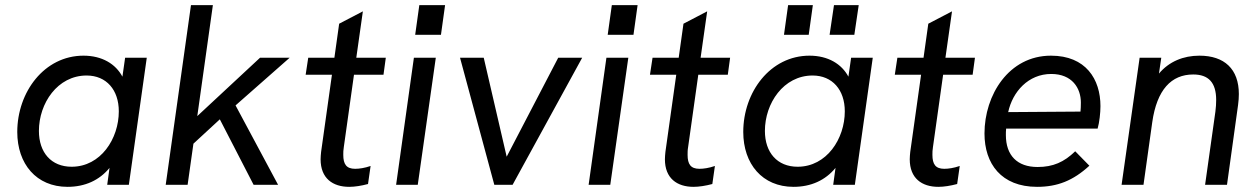

<svg xmlns="http://www.w3.org/2000/svg" viewBox="-20 -717 4882 745"><path d="M242 8C310 8 365.5 -17.5 405 -65.5L396 0H480L549.5 -493H465.5L455 -419.5C429 -468.5 376.5 -501 304 -501C152 -501 47 -360 47 -205C47 -81 121 8 242 8ZM131 -209C131 -316 203 -424 316 -424C393 -424 441 -368 441 -285C441 -179 371 -70 258 -70C179 -70 131 -125 131 -209Z M964 0H1059L894 -308L1104 -493H989L745.5 -266.5L806 -697H721L623 0H708L730.5 -159.5L833 -254Z M1335 8C1356 8 1382 4 1408 -3L1418 -73C1395 -65 1374 -62 1358 -62C1324 -62 1312 -80 1312 -116C1312 -125 1312 -135 1314 -146L1353.5 -427H1468L1477 -493H1362.5L1388 -673L1296 -625L1277.5 -493H1176L1166 -427H1268L1226 -128C1225 -118 1224 -108 1224 -99C1224 -25 1271 8 1335 8Z M1517 0H1601L1671 -493H1586ZM1591 -582H1691L1707 -697H1607Z M1898 0H1969L2239 -493H2146L1946 -109L1857 -493H1765Z M2264 0H2348L2418 -493H2333ZM2338 -582H2438L2454 -697H2354Z M2671 8C2692 8 2718 4 2744 -3L2754 -73C2731 -65 2710 -62 2694 -62C2660 -62 2648 -80 2648 -116C2648 -125 2648 -135 2650 -146L2689.5 -427H2804L2813 -493H2698.5L2724 -673L2632 -625L2613.5 -493H2512L2502 -427H2604L2562 -128C2561 -118 2560 -108 2560 -99C2560 -25 2607 8 2671 8Z M3059 8C3127 8 3182.5 -17.5 3222 -65.5L3213 0H3297L3366.5 -493H3282.5L3272 -419.5C3246 -468.5 3193.5 -501 3121 -501C2969 -501 2864 -360 2864 -205C2864 -81 2938 8 3059 8ZM2948 -209C2948 -316 3020 -424 3133 -424C3210 -424 3258 -368 3258 -285C3258 -179 3188 -70 3075 -70C2996 -70 2948 -125 2948 -209ZM3022 -582H3118L3134 -697H3038ZM3199 -582H3295L3312 -697H3216Z M3621 8C3642 8 3668 4 3694 -3L3704 -73C3681 -65 3660 -62 3644 -62C3610 -62 3598 -80 3598 -116C3598 -125 3598 -135 3600 -146L3639.5 -427H3754L3763 -493H3648.5L3674 -673L3582 -625L3563.5 -493H3462L3452 -427H3554L3512 -128C3511 -118 3510 -108 3510 -99C3510 -25 3557 8 3621 8Z M4004 8C4083 8 4144 -16 4207 -74L4152 -130C4109 -88 4066 -69 4006 -69C3927 -69 3883 -114 3883 -193C3883 -201 3883 -209 3884 -218H4239C4246 -242 4250 -280 4250 -305C4250 -410 4193 -501 4058 -501C3894 -501 3800 -348 3800 -199C3800 -82 3865 8 4004 8ZM3892 -282C3909 -361 3970 -430 4059 -430C4140 -430 4174 -375 4174 -319C4174 -304 4173.5 -295 4172.5 -284Z M4332 0H4417L4451 -243C4469 -369 4525 -428 4610 -428C4669 -428 4699 -397 4699 -329C4699 -315 4698 -300 4696 -284L4656 0H4741L4784 -310C4786 -325 4787 -339 4787 -352C4787 -449 4731 -501 4634 -501C4572 -501 4516.5 -478.5 4477 -431.5L4486 -493H4402Z"/></svg>

Font: HK Grotesk
Style: Italic
Weight: 400
Italic angle: -16°
Designer: Alfredo Marco Pradil
Foundry: Hanken Design Co.
Version: Version 3.001;FEAKit 1.0